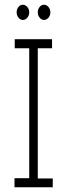

<svg xmlns="http://www.w3.org/2000/svg" viewBox="-20 -788 290 808"><path d="M41 0V-38H103V-585H42V-623H199V-585H139V-37H202V0ZM76 -704Q66 -704 58 -713.5Q50 -723 50 -736Q50 -749 57.5 -758.5Q65 -768 76 -768Q87 -768 95 -758.5Q103 -749 103 -736Q103 -723 95 -713.5Q87 -704 76 -704ZM165 -704Q155 -704 147 -713.5Q139 -723 139 -736Q139 -749 146.5 -758.5Q154 -768 165 -768Q176 -768 184 -758.5Q192 -749 192 -736Q192 -723 184 -713.5Q176 -704 165 -704Z"/></svg>

Font: Inconsolata UltraCondensed Light
Style: Regular
Weight: 300
Width: 1
Monospace: yes
Designer: Raph Levien, Cyreal, Brenton Simpson
Foundry: Raph Levien, Cyreal, Google
Version: Version 3.001; ttfautohint (v1.8.2.53-6de2)